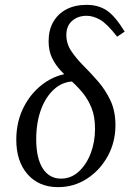

<svg xmlns="http://www.w3.org/2000/svg" viewBox="-20 -760 546 790"><path d="M253 -616Q253 -580 273.5 -549.5Q294 -519 324 -489Q354 -459 384 -424.5Q414 -390 434.5 -346.5Q455 -303 455 -245Q455 -175 423 -117Q391 -59 337.5 -24.5Q284 10 219 10Q140 10 93.5 -43Q47 -96 47 -185Q47 -262 80 -324Q113 -386 169 -423Q225 -460 295 -460L285 -425Q239 -425 203.5 -393.5Q168 -362 148.5 -308.5Q129 -255 129 -187Q129 -109 156 -67Q183 -25 231 -25Q272 -25 303.5 -53.5Q335 -82 353 -128.5Q371 -175 371 -230Q371 -280 357 -315Q343 -350 321.5 -376.5Q300 -403 275.5 -425Q251 -447 229.5 -470Q208 -493 194 -522Q180 -551 180 -591Q180 -636 199 -669.5Q218 -703 253 -721.5Q288 -740 337 -740Q384 -740 418.5 -717.5Q453 -695 493 -630L462 -609Q420 -663 391.5 -679Q363 -695 337 -695Q300 -695 276.5 -674Q253 -653 253 -616Z"/></svg>

Font: Brygada 1918
Style: Italic
Weight: 400
Italic angle: -8°
Designer: Mateusz Machalski | Borys Kosmynka | Przemek Hoffer
Foundry: NIEPODLEGLA 2018
Version: Version 3.006